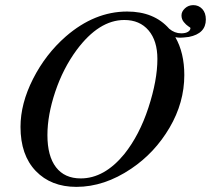

<svg xmlns="http://www.w3.org/2000/svg" viewBox="-20 -711 823 749"><path d="M783 -635Q783 -580 717 -567Q693 -564 684 -564Q673 -564 664 -566Q699 -505 699 -418Q699 -311 641.5 -213Q584 -115 492 -53Q387 18 278 18Q179 18 119.5 -44Q60 -106 60 -216Q60 -307 109 -403.5Q158 -500 237 -569Q349 -666 476 -666Q581 -666 640 -599Q661 -581 687 -581Q704 -581 713.5 -587Q723 -593 723 -602Q723 -603 714.5 -608.5Q706 -614 697 -625Q688 -636 688 -651Q688 -666 701.5 -678.5Q715 -691 734 -691Q755 -691 769 -676Q783 -661 783 -635ZM594 -481Q594 -552 559.5 -592.5Q525 -633 465 -633Q366 -633 279 -516Q226 -444 195.5 -353Q165 -262 165 -184Q165 -102 198.5 -58.5Q232 -15 295 -15Q387 -15 465 -110Q524 -184 559 -291Q594 -398 594 -481Z"/></svg>

Font: STIX
Style: Italic
Weight: 400
Italic angle: -16.33°
Designer: MicroPress Inc., with final additions and corrections provided by Coen Hoffman, Elsevier (retired)
Version: Version 1.1.1